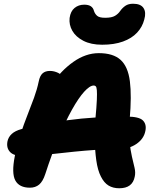

<svg xmlns="http://www.w3.org/2000/svg" viewBox="-20 -995 820 1026"><path d="M617 11Q584 11 560 -3.5Q536 -18 519 -52Q502 -85 494.5 -138.5Q487 -192 486.5 -251.5Q486 -311 490 -362Q496 -425 497.5 -461Q499 -497 497.5 -513Q496 -529 492 -533.5Q488 -538 481 -538Q460 -538 430 -505Q400 -472 365 -409.5Q330 -347 293.5 -260Q257 -173 222 -65Q209 -25 189 -8.5Q169 8 140 8Q83 8 62 -30.5Q41 -69 59 -160Q72 -225 90 -279Q108 -333 127 -381Q146 -429 162 -473Q178 -517 187 -560Q193 -590 207.5 -603Q222 -616 247 -616Q269 -616 291 -605.5Q313 -595 327 -566L256 -543Q305 -617 371.5 -664Q438 -711 508 -711Q585 -711 624.5 -675Q664 -639 674 -561Q684 -483 673 -357Q667 -289 672 -240.5Q677 -192 685 -158Q693 -124 699 -98.5Q705 -73 700 -51Q694 -20 673.5 -4.5Q653 11 617 11ZM114 -160Q56 -160 34.5 -182Q13 -204 20 -240Q25 -263 43 -279.5Q61 -296 94 -305Q205 -334 344.5 -353Q484 -372 656 -372Q723 -372 743.5 -351.5Q764 -331 757 -296Q749 -253 708.5 -225.5Q668 -198 611 -198Q549 -198 490 -194Q431 -190 377 -184.5Q323 -179 275 -173.5Q227 -168 186.5 -164Q146 -160 114 -160ZM526 -756Q466 -756 425.5 -777Q385 -798 366.5 -830.5Q348 -863 352 -899Q357 -935 378.5 -952.5Q400 -970 430 -970Q453 -970 465.5 -961.5Q478 -953 482 -937Q487 -921 499 -910.5Q511 -900 542 -900Q577 -900 594.5 -910.5Q612 -921 622 -936Q634 -953 650 -964Q666 -975 691 -975Q732 -975 747 -952Q762 -929 751 -891Q741 -851 712.5 -820.5Q684 -790 637 -773Q590 -756 526 -756Z"/></svg>

Font: Shantell Sans ExtraBold
Style: Italic
Weight: 800
Italic angle: -11°
Designer: Stephen Nixon, Anya Danilova, Shantell Martin
Foundry: Arrow Type
Version: Version 1.011;[c5ecc13dd]